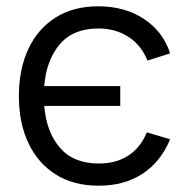

<svg xmlns="http://www.w3.org/2000/svg" viewBox="-20 -575 594 610"><path d="M293.5 15Q213.5 15 157 -20.8Q100.5 -56.5 70.2 -120.5Q40 -184.5 40 -269.5Q40 -355 70 -419.2Q100 -483.5 156.5 -519.2Q213 -555 292 -555Q376.5 -555 437.2 -515Q498 -475 520.5 -405.5L448.5 -382.5Q429 -431.5 388 -458Q347 -484.5 292.5 -484.5Q212 -484.5 169.5 -433.8Q127 -383 120.5 -301.5H362V-238.5H120.5Q127.5 -155 170.8 -105.2Q214 -55.5 294 -55.5Q349 -55.5 387.8 -80.8Q426.5 -106 446.5 -154.5L520.5 -132.5Q490.5 -60.5 432.5 -22.8Q374.5 15 293.5 15Z"/></svg>

Font: Cns Manrope
Style: Regular
Weight: 400
Designer: Mikhail Sharanda
Foundry: Mikhail Sharanda
Version: Version 4.504